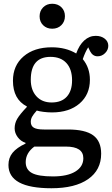

<svg xmlns="http://www.w3.org/2000/svg" viewBox="-20 -773 598 1023"><path d="M254 230Q25 230 25 106Q25 68 47 41Q69 14 116 -8V-12Q91 -20 74.5 -42Q58 -64 58 -89Q58 -116 71.5 -139.5Q85 -163 123 -203V-206Q49 -244 49 -343Q49 -424 105.5 -472.5Q162 -521 256 -521Q331 -521 386 -488Q402 -533 429 -557.5Q456 -582 490 -582Q519 -582 538 -567Q557 -552 557 -529Q557 -507 540 -490Q523 -473 500 -473Q474 -473 460 -500L450 -521Q434 -496 421 -458Q459 -412 459 -348Q459 -269 404 -221.5Q349 -174 257 -174Q235 -174 211.5 -177Q188 -180 176 -184Q158 -164 151 -151Q144 -138 144 -124Q144 -102 160.5 -92.5Q177 -83 214 -83H342Q434 -83 476.5 -52Q519 -21 519 46Q519 133 449.5 181.5Q380 230 254 230ZM255 -227Q308 -227 336 -258Q364 -289 364 -345Q364 -404 334 -437Q304 -470 249 -470Q144 -470 144 -348Q144 -293 174 -260Q204 -227 255 -227ZM262 167Q339 167 381.5 141Q424 115 424 70Q424 8 331 8H163Q117 42 117 91Q117 131 150.5 149Q184 167 262 167ZM258 -620Q229 -620 210 -638.5Q191 -657 191 -686Q191 -715 210 -734Q229 -753 258 -753Q288 -753 307 -734.5Q326 -716 326 -687Q326 -658 307 -639Q288 -620 258 -620Z"/></svg>

Font: Literata 12pt
Style: Regular
Weight: 400
Designer: Latin by Veronika Burian and Jose Scaglione. Greek by Irene Vlachou. Cyrillic by Vera Evstafieva.
Foundry: TypeTogether
Version: Version 3.002